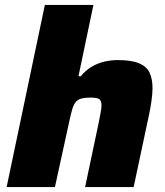

<svg xmlns="http://www.w3.org/2000/svg" viewBox="-20 -763 673 783"><path d="M7 0 163 -743H361L300 -452H309Q330 -477 355 -491.5Q380 -506 407 -512Q434 -518 460 -518Q516 -518 547 -505Q578 -492 590 -466.5Q602 -441 602 -403Q602 -382 597.5 -349.5Q593 -317 585 -282L525 0H327L382 -260Q386 -280 390 -301.5Q394 -323 394 -332Q394 -354 383.5 -359.5Q373 -365 349 -365Q326 -365 311.5 -361Q297 -357 288.5 -346.5Q280 -336 274.5 -317Q269 -298 263 -270L204 0Z"/></svg>

Font: Saira SemiExpanded ExtraBold
Style: Italic
Weight: 800
Width: 6
Italic angle: -12°
Designer: Hector Gatti with collaboration of the Omnibus-Type team
Foundry: Omnibus-Type
Version: Version 1.101